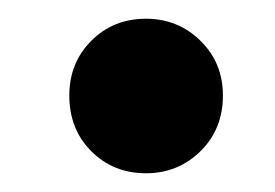

<svg xmlns="http://www.w3.org/2000/svg" viewBox="-20 -174 294 205"><path d="M136 11Q101 11 77.5 -12.5Q54 -36 54 -72Q54 -107 77.5 -130.5Q101 -154 136 -154Q170 -154 194 -130.5Q218 -107 218 -72Q218 -36 194 -12.5Q170 11 136 11Z"/></svg>

Font: Murecho Thin Medium
Style: Regular
Weight: 500
Version: Version 1.010